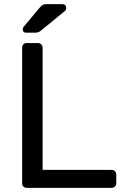

<svg xmlns="http://www.w3.org/2000/svg" viewBox="-20 -908 603 928"><path d="M110 0Q99 0 93 -6.5Q87 -13 87 -23V-677Q87 -687 93 -693.5Q99 -700 110 -700H163Q173 -700 179.5 -693.5Q186 -687 186 -677V-87H518Q529 -87 535.5 -80.5Q542 -74 542 -63V-23Q542 -13 535.5 -6.5Q529 0 518 0ZM106 -750Q90 -750 90 -766Q90 -774 95 -779L170 -869Q179 -880 186 -884Q193 -888 207 -888H281Q300 -888 300 -868Q300 -861 295 -856L179 -761Q171 -754 164 -752Q157 -750 146 -750Z"/></svg>

Font: DVN-Rubik
Style: Regular
Weight: 400
Designer: Hubert and Fischer
Foundry: Hubert & Fischer
Version: Version 2.102